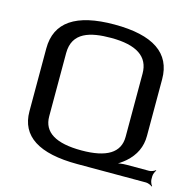

<svg xmlns="http://www.w3.org/2000/svg" viewBox="-99 -762 892 876"><g transform="rotate(15 346.5 -324.0)"><path d="M682 -20V-35C682 -44 688 -59 693 -64L691 -66C686 -61 671 -55 662 -55H557C537 -55 511 -52 497 -46L499 -42C513 -48 535 -63 550 -76C591 -112 611 -155 611 -206V-474C611 -597 520 -659 337 -659C155 -659 64 -597 64 -473V-176C64 -59 155 0 337 0H662C671 0 686 6 691 11L693 9C688 4 682 -11 682 -20ZM338 -596C458 -596 518 -556 518 -476V-177C518 -102 458 -65 339 -65C218 -65 157 -102 157 -177V-476C157 -575 240 -596 338 -596Z"/></g></svg>

Font: Gamestation Storm
Style: Regular
Weight: 400
Designer: Jonas Hecksher
Foundry: Jonas Hecksher, Playtypeª, e-types AS
Version: Version 1.003